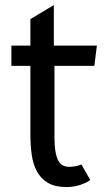

<svg xmlns="http://www.w3.org/2000/svg" viewBox="-20 -730 440 758"><path d="M195 -188Q195 -155 198.8 -132.8Q202.5 -110.5 209.8 -96.8Q217 -83 227.8 -77.2Q238.5 -71.5 252.5 -71.5Q263.5 -71.5 272.5 -72.8Q281.5 -74 288 -76Q295.5 -78 301.5 -80.5L336 -20Q332 -16 323.2 -11.2Q314.5 -6.5 302.5 -2Q290.5 2.5 275.2 5.5Q260 8.5 242.5 8.5Q197.5 8.5 169.5 -8Q141.5 -24.5 126 -53Q110.5 -81.5 105.2 -119.2Q100 -157 100 -200V-470H25V-550H100V-654.5L192.5 -710V-550H362.5L352.5 -470H195Z"/></svg>

Font: B612
Style: Regular
Weight: 400
Designer: Nicolas Chauveau, Thomas Paillot, Jonathan Favre-Lamarine, Jean-Luc Vinot
Foundry: AIRBUS
Version: Version 1.008